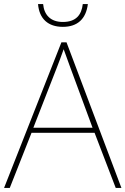

<svg xmlns="http://www.w3.org/2000/svg" viewBox="-20 -924 617 944"><path d="M412 -904H387C381 -851 354 -816 289 -816C228 -816 197 -851 192 -904H167C173 -831 217 -792 289 -792C361 -792 403 -831 412 -904ZM549 0H577L307 -716H282L0 0H28L135 -271H445ZM325 -594 435 -296H144L260 -593C270 -620 283 -652 293 -682C306 -645 317 -617 325 -594Z"/></svg>

Font: Noto Sans Devanagari UI Thin
Style: Regular
Weight: 100
Designer: Jelle Bosma - Monotype Design Team
Foundry: Monotype Imaging Inc.
Version: Version 2.004